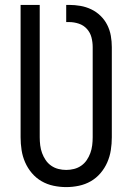

<svg xmlns="http://www.w3.org/2000/svg" viewBox="-20 -755 540 783"><path d="M250 8Q224 8 198 2.5Q172 -3 149.5 -16Q127 -29 110 -49Q93 -69 82.5 -93Q72 -117 68 -143Q64 -169 64 -195V-735H142V-195Q142 -179 144 -162.5Q146 -146 151.5 -131Q157 -116 166 -102.5Q175 -89 188.5 -79.5Q202 -70 218 -66Q234 -62 250 -62Q266 -62 282 -66Q298 -70 311.5 -79.5Q325 -89 334 -102.5Q343 -116 348.5 -131Q354 -146 356 -162.5Q358 -179 358 -195V-563Q358 -583 353 -602.5Q348 -622 334.5 -637Q321 -652 301.5 -658.5Q282 -665 262 -665H250V-735H262Q285 -735 308 -731Q331 -727 352 -717Q373 -707 390 -690.5Q407 -674 417.5 -653Q428 -632 432 -609Q436 -586 436 -563V-195Q436 -169 432 -143Q428 -117 417.5 -93Q407 -69 390 -49Q373 -29 350.5 -16Q328 -3 302 2.5Q276 8 250 8Z"/></svg>

Font: Iosevka Algr
Style: Regular
Weight: 400
Monospace: yes
Designer: Belleve Invis
Foundry: Belleve Invis
Version: Version 26.0.2; ttfautohint (v1.8.3)